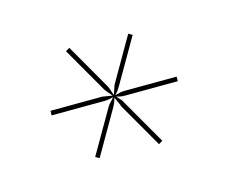

<svg xmlns="http://www.w3.org/2000/svg" viewBox="-54 -811 497 418"><g transform="rotate(15 194.5 -602.0)"><path d="M189 -463V-577Q189 -582 190.5 -587Q192 -592 193 -599Q189 -595 184 -591Q179 -587 175 -585L74 -526L69 -535L170 -594Q175 -596 182 -598.5Q189 -601 191 -602Q183 -605 177.5 -607Q172 -609 170 -610L68 -669L73 -678L175 -619Q177 -618 183.5 -612.5Q190 -607 193 -604Q192 -612 190.5 -618.5Q189 -625 189 -627V-741H199V-627Q199 -620 198.5 -615Q198 -610 196 -604Q203 -611 206 -613.5Q209 -616 214 -619L315 -678L320 -669L219 -610Q214 -607 210.5 -605.5Q207 -604 199 -602Q206 -600 211.5 -598Q217 -596 219 -594L321 -535L316 -526L214 -585Q213 -587 206 -591.5Q199 -596 196 -599Q198 -590 198.5 -586.5Q199 -583 199 -577V-463Z"/></g></svg>

Font: Aleo Thin
Style: Regular
Weight: 250
Designer: Alessio Laiso
Foundry: Alessio Laiso
Version: Version 2.001;gftools[0.9.29]